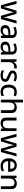

<svg xmlns="http://www.w3.org/2000/svg" viewBox="2873 -3673 810 6596"><g transform="rotate(90 3278.0 -375.0)"><path d="M439 -285Q434 -306 427.5 -328.5Q421 -351 416 -372.5Q411 -394 406.5 -412.5Q402 -431 399 -443H395Q393 -431 389 -412.5Q385 -394 380 -372Q375 -350 369 -327.5Q363 -305 356 -284L269 -1H159L11 -538H111L183 -259Q191 -231 197.5 -200.5Q204 -170 209.5 -142.5Q215 -115 217 -96H221Q224 -109 228 -127.5Q232 -146 236.5 -167Q241 -188 246 -208Q251 -228 256 -243L346 -538H453L540 -243Q547 -221 554 -194.5Q561 -168 567 -142Q573 -116 575 -97H579Q581 -114 586 -140.5Q591 -167 598.5 -198.5Q606 -230 614 -259L687 -538H786L636 -1H524Z M1087 -547Q1187 -547 1236 -503Q1285 -459 1285 -365V0H1214L1196 -76H1192Q1157 -32 1118 -11Q1079 10 1011 10Q938 10 890 -29Q842 -68 842 -151Q842 -232 905 -275.5Q968 -319 1097 -323L1189 -326V-356Q1189 -420 1161 -445Q1133 -470 1082 -470Q1040 -470 1002 -457.5Q964 -445 931 -429L900 -500Q937 -520 985.5 -533.5Q1034 -547 1087 -547ZM1112 -258Q1017 -254 980 -226.5Q943 -199 943 -150Q943 -107 969.5 -87Q996 -67 1037 -67Q1102 -67 1145 -103Q1188 -139 1188 -213V-261Z M1655 -547Q1755 -547 1804 -503Q1853 -459 1853 -365V0H1782L1764 -76H1760Q1725 -32 1686 -11Q1647 10 1579 10Q1506 10 1458 -29Q1410 -68 1410 -151Q1410 -232 1473 -275.5Q1536 -319 1665 -323L1757 -326V-356Q1757 -420 1729 -445Q1701 -470 1650 -470Q1608 -470 1570 -457.5Q1532 -445 1499 -429L1468 -500Q1505 -520 1553.5 -533.5Q1602 -547 1655 -547ZM1680 -258Q1585 -254 1548 -226.5Q1511 -199 1511 -150Q1511 -107 1537.5 -87Q1564 -67 1605 -67Q1670 -67 1713 -103Q1756 -139 1756 -213V-261Z M2276 -548Q2290 -548 2307 -546.5Q2324 -545 2336 -542L2325 -452Q2313 -454 2298 -456Q2283 -458 2270 -458Q2229 -458 2193 -437Q2157 -416 2135.5 -377Q2114 -338 2114 -285V0H2017V-538H2095L2107 -441H2112Q2137 -484 2178.5 -516Q2220 -548 2276 -548Z M2790 -150Q2790 -71 2732 -30.5Q2674 10 2573 10Q2517 10 2476.5 1Q2436 -8 2403 -24V-110Q2437 -94 2483.5 -80.5Q2530 -67 2575 -67Q2639 -67 2667 -87Q2695 -107 2695 -141Q2695 -160 2684.5 -175Q2674 -190 2646 -206Q2618 -222 2565 -242Q2514 -262 2477.5 -282.5Q2441 -303 2421.5 -331.5Q2402 -360 2402 -404Q2402 -473 2458 -510.5Q2514 -548 2605 -548Q2655 -548 2698 -538Q2741 -528 2780 -510L2747 -435Q2712 -449 2675.5 -459.5Q2639 -470 2600 -470Q2549 -470 2522.5 -453.5Q2496 -437 2496 -409Q2496 -389 2508.5 -374Q2521 -359 2550.5 -345Q2580 -331 2630 -311Q2681 -292 2716.5 -272Q2752 -252 2771 -223Q2790 -194 2790 -150Z M3134 10Q3061 10 3005.5 -19Q2950 -48 2918.5 -109Q2887 -170 2887 -266Q2887 -365 2920.5 -427Q2954 -489 3011 -518.5Q3068 -548 3141 -548Q3184 -548 3223 -539Q3262 -530 3287 -517L3257 -438Q3231 -448 3199.5 -456Q3168 -464 3139 -464Q2988 -464 2988 -267Q2988 -172 3025 -122.5Q3062 -73 3135 -73Q3180 -73 3213.5 -82.5Q3247 -92 3276 -107V-21Q3248 -6 3215 2Q3182 10 3134 10Z M3500 -548Q3500 -525 3498.5 -502.5Q3497 -480 3495 -464H3501Q3527 -505 3571 -526Q3615 -547 3667 -547Q3764 -547 3813.5 -500Q3863 -453 3863 -350V0H3766V-339Q3766 -467 3651 -467Q3565 -467 3532.5 -417Q3500 -367 3500 -274V0H3403V-760H3500Z M4483 -538V0H4405L4391 -71H4386Q4360 -29 4314 -9.5Q4268 10 4216 10Q4121 10 4071 -36.5Q4021 -83 4021 -186V-538H4120V-197Q4120 -134 4147.5 -102Q4175 -70 4234 -70Q4320 -70 4353 -119.5Q4386 -169 4386 -262V-538Z M5006 -285Q5001 -306 4994.5 -328.5Q4988 -351 4983 -372.5Q4978 -394 4973.5 -412.5Q4969 -431 4966 -443H4962Q4960 -431 4956 -412.5Q4952 -394 4947 -372Q4942 -350 4936 -327.5Q4930 -305 4923 -284L4836 -1H4726L4578 -538H4678L4750 -259Q4758 -231 4764.5 -200.5Q4771 -170 4776.5 -142.5Q4782 -115 4784 -96H4788Q4791 -109 4795 -127.5Q4799 -146 4803.5 -167Q4808 -188 4813 -208Q4818 -228 4823 -243L4913 -538H5020L5107 -243Q5114 -221 5121 -194.5Q5128 -168 5134 -142Q5140 -116 5142 -97H5146Q5148 -114 5153 -140.5Q5158 -167 5165.5 -198.5Q5173 -230 5181 -259L5254 -538H5353L5203 -1H5091Z M5658 -548Q5728 -548 5778 -518Q5828 -488 5855 -433.5Q5882 -379 5882 -305V-249H5518Q5520 -162 5563 -116.5Q5606 -71 5683 -71Q5735 -71 5775 -80.5Q5815 -90 5857 -109V-26Q5817 -7 5776 1.5Q5735 10 5679 10Q5602 10 5543 -21Q5484 -52 5450.5 -113.5Q5417 -175 5417 -265Q5417 -354 5447 -417Q5477 -480 5531.5 -514Q5586 -548 5658 -548ZM5657 -470Q5597 -470 5562 -431.5Q5527 -393 5520 -323H5783Q5782 -388 5752 -429Q5722 -470 5657 -470Z M6282 -548Q6377 -548 6426.5 -501Q6476 -454 6476 -350V0H6379V-339Q6379 -403 6351.5 -435Q6324 -467 6264 -467Q6179 -467 6146 -417.5Q6113 -368 6113 -275V0H6016V-538H6094L6108 -465H6113Q6139 -507 6185 -527.5Q6231 -548 6282 -548Z"/></g></svg>

Font: Noto Sans Sundanese Medium
Style: Regular
Weight: 500
Version: Version 2.003